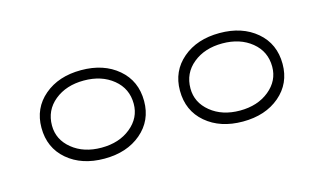

<svg xmlns="http://www.w3.org/2000/svg" viewBox="-36 -809 514 304"><g transform="rotate(-15 221.5 -657.5)"><path d="M334 -730Q371 -730 394.5 -710Q418 -690 418 -657Q418 -625 394.5 -605Q371 -585 334 -585Q297 -585 273.5 -605Q250 -625 250 -658Q250 -690 273.5 -710Q297 -730 334 -730ZM334 -603Q363 -603 382 -618.5Q401 -634 401 -657Q401 -682 382 -697.5Q363 -713 334 -713Q305 -713 286 -697.5Q267 -682 267 -657Q267 -634 286 -618.5Q305 -603 334 -603ZM107 -730Q144 -730 167.5 -710Q191 -690 191 -657Q191 -625 167.5 -605Q144 -585 107 -585Q70 -585 46.5 -605Q23 -625 23 -658Q23 -690 46.5 -710Q70 -730 107 -730ZM107 -603Q136 -603 155 -618.5Q174 -634 174 -657Q174 -682 155 -697.5Q136 -713 107 -713Q78 -713 59 -697.5Q40 -682 40 -657Q40 -634 59 -618.5Q78 -603 107 -603Z"/></g></svg>

Font: Kalnia Glaze Thin SemiBold
Style: Regular
Weight: 600
Version: Version 1.110